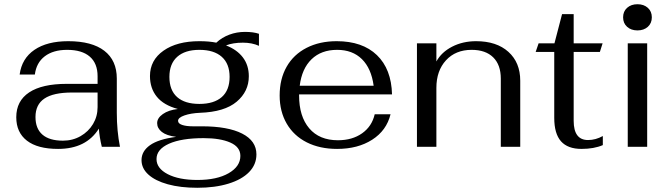

<svg xmlns="http://www.w3.org/2000/svg" viewBox="-20 -695 3176 909"><path d="M57 -140Q57 -217 118 -257.5Q179 -298 296 -298H442V-334Q442 -395 405 -427Q368 -459 298 -459Q232 -459 192 -428.5Q152 -398 145 -342H73Q83 -418 143 -459Q203 -500 303 -500Q415 -500 474 -454.5Q533 -409 533 -323V-161Q533 -75 548 0H462Q451 -45 448 -86Q388 10 255 10Q158 10 107.5 -29Q57 -68 57 -140ZM442 -188V-257H321Q233 -257 190.5 -228.5Q148 -200 148 -141Q148 -86 181 -57.5Q214 -29 278 -29Q324 -29 361.5 -50.5Q399 -72 420.5 -108Q442 -144 442 -188Z M1130 -493Q1083 -493 1050 -480Q1102 -460 1130 -423Q1158 -386 1158 -334Q1158 -262 1100.5 -213.5Q1043 -165 927 -161Q883 -159 853 -148.5Q823 -138 823 -123Q823 -110 842.5 -103.5Q862 -97 892 -97H935Q1059 -97 1126.5 -62.5Q1194 -28 1194 36Q1194 84 1159.5 119.5Q1125 155 1061.5 174.5Q998 194 914 194Q834 194 774.5 177.5Q715 161 682.5 131.5Q650 102 650 63Q650 21 690 -7.5Q730 -36 814 -47Q768 -53 746 -70.5Q724 -88 724 -112Q724 -136 751 -155Q778 -174 822 -179Q755 -197 722.5 -237Q690 -277 690 -335Q690 -410 754 -455Q818 -500 924 -500Q970 -500 1004 -493Q1031 -518 1066 -531Q1101 -544 1140 -544Q1180 -544 1206 -535V-478Q1173 -493 1130 -493ZM1067 -331Q1067 -393 1030 -426Q993 -459 924 -459Q856 -459 819 -426Q782 -393 782 -331Q782 -268 818.5 -235.5Q855 -203 924 -203Q993 -203 1030 -235.5Q1067 -268 1067 -331ZM721 58Q721 102 774 129.5Q827 157 915 157Q1007 157 1062.5 125Q1118 93 1118 43Q1118 1 1070.5 -20Q1023 -41 944 -41Q839 -41 780 -14.5Q721 12 721 58Z M1754 -154H1829Q1810 -77 1742 -33.5Q1674 10 1576 10Q1494 10 1432.5 -21Q1371 -52 1337.5 -109.5Q1304 -167 1304 -243Q1304 -321 1337 -379Q1370 -437 1431.5 -468.5Q1493 -500 1574 -500Q1696 -500 1764.5 -434Q1833 -368 1836 -248H1396V-243Q1396 -144 1444 -87.5Q1492 -31 1580 -31Q1648 -31 1694.5 -64Q1741 -97 1754 -154ZM1399 -289H1749Q1738 -371 1693.5 -415Q1649 -459 1576 -459Q1501 -459 1455 -414.5Q1409 -370 1399 -289Z M1954 -490H2046V-404Q2070 -448 2120.5 -474Q2171 -500 2234 -500Q2331 -500 2387 -449.5Q2443 -399 2443 -313V0H2351V-323Q2351 -388 2315 -423.5Q2279 -459 2213 -459Q2137 -459 2091.5 -409.5Q2046 -360 2046 -279V0H1954Z M2604 -137V-449H2516L2530 -490H2605L2641 -628H2696V-490H2833L2820 -449H2696V-123Q2696 -32 2764 -32Q2800 -32 2834 -51V-8Q2792 10 2733 10Q2668 10 2636 -26Q2604 -62 2604 -137Z M2930 -613Q2930 -641 2949 -658Q2968 -675 2998 -675Q3028 -675 3047 -658Q3066 -641 3066 -613Q3066 -585 3047 -568Q3028 -551 2998 -551Q2968 -551 2949 -568Q2930 -585 2930 -613ZM2952 -490H3044V0H2952Z"/></svg>

Font: Fahkwang
Style: Regular
Weight: 400
Version: Version 1.000; ttfautohint (v1.6)